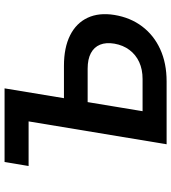

<svg xmlns="http://www.w3.org/2000/svg" viewBox="27 -795 768 862"><g transform="rotate(-90 411.0 -364.0)"><path d="M96.7 -619.6 114.7 -727.5H362.8L344.7 -619.6ZM357.9 -460.9H546.4Q628.4 -460.9 683.3 -433.3Q738.3 -405.8 762.2 -354.7Q786.1 -303.7 774.9 -234.4Q763.2 -162.6 723.4 -109.9Q683.6 -57.1 620.8 -28.6Q558.1 0 476.6 0H194.3L314.9 -727.5H445.3L342.8 -107.9H487.3Q530.3 -107.9 563.2 -123Q596.2 -138.2 617.7 -166.7Q639.2 -195.3 646 -234.4Q652.3 -272 641.4 -298.8Q630.4 -325.7 603.3 -340.1Q576.2 -354.5 533.7 -354.5H340.3Z"/></g></svg>

Font: Inter 16pt SemiBold
Style: Italic
Weight: 600
Italic angle: -9.3988°
Version: Version 4.001;git-66647c0bb